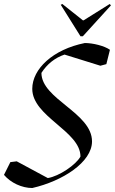

<svg xmlns="http://www.w3.org/2000/svg" viewBox="-48 -930 577 964"><path d="M114 14C267 -21 414 -116 414 -220C414 -364 160 -432 160 -564C188 -608 228 -640 276 -656L456 -600L486 -608L504 -680C476 -700 418 -714 378 -714C218 -682 114 -584 114 -484C114 -344 356 -272 356 -144C334 -103 249 -45 192 -36L36 -120L4 -116L-28 -52C6 -12 62 14 114 14ZM356 -748H368L509 -903L503 -910L372 -828H368L265 -910L257 -906Z"/></svg>

Font: Mazius Display Extra italic
Style: Regular
Weight: 400
Italic angle: -17°
Designer: Alberto Casagrande & Collletttivo
Foundry: Collletttivo
Version: Version 2.000;Glyphs 3.2 (3217)